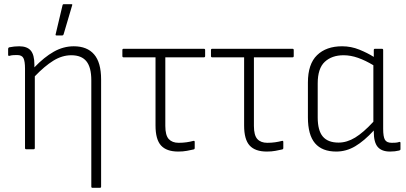

<svg xmlns="http://www.w3.org/2000/svg" viewBox="-20 -716 1946 921"><path d="M106 0Q100 0 100 -6V-387Q100 -422 92.5 -437Q85 -452 62 -452Q54 -452 44 -451.5Q34 -451 25 -448Q19 -447 19 -453V-482Q19 -487 24 -489Q48 -494 72 -494Q110 -494 127.5 -473.5Q145 -453 145 -406V-393Q192 -442 238 -468Q284 -494 334 -494Q398 -494 431.5 -455Q465 -416 465 -335V179Q465 185 459 185H424Q418 185 418 179V-331Q418 -393 394.5 -422Q371 -451 322 -451Q278 -451 236 -425Q194 -399 147 -350V-6Q147 0 141 0ZM251 -546Q245 -546 247 -552L280 -691Q281 -696 287 -696H322Q329 -696 326 -690L285 -551Q283 -546 279 -546Z M835 11Q779 11 752.5 -18Q726 -47 726 -114V-441H573Q567 -441 567 -447V-476Q567 -482 573 -482H958Q964 -482 964 -476V-447Q964 -441 958 -441H773V-112Q773 -67 789.5 -49Q806 -31 837 -31Q857 -31 874.5 -33.5Q892 -36 907 -40Q914 -42 914 -35V-6Q914 0 908 1Q895 4 876.5 7.5Q858 11 835 11Z M1260 11Q1204 11 1177.5 -18Q1151 -47 1151 -114V-441H998Q992 -441 992 -447V-476Q992 -482 998 -482H1383Q1389 -482 1389 -476V-447Q1389 -441 1383 -441H1198V-112Q1198 -67 1214.5 -49Q1231 -31 1262 -31Q1282 -31 1299.5 -33.5Q1317 -36 1332 -40Q1339 -42 1339 -35V-6Q1339 0 1333 1Q1320 4 1301.5 7.5Q1283 11 1260 11Z M1593 11Q1525 11 1491 -29Q1457 -69 1457 -153V-320Q1457 -409 1501 -451.5Q1545 -494 1621 -494Q1664 -494 1703.5 -478Q1743 -462 1773 -443V-476Q1773 -482 1779 -482H1812Q1818 -482 1818 -476V-98Q1818 -60 1826.5 -45.5Q1835 -31 1859 -31Q1867 -31 1876.5 -31.5Q1886 -32 1895 -35Q1901 -37 1901 -30V0Q1901 4 1895 6Q1875 11 1851 11Q1811 11 1792 -11Q1773 -33 1773 -84V-90Q1727 -40 1684 -14.5Q1641 11 1593 11ZM1504 -153Q1504 -90 1528.5 -61Q1553 -32 1604 -32Q1644 -32 1683.5 -56Q1723 -80 1771 -132V-403Q1733 -426 1697.5 -438.5Q1662 -451 1628 -451Q1572 -451 1538 -419.5Q1504 -388 1504 -316Z"/></svg>

Font: Sofia Sans Semi Condensed Light
Style: Regular
Weight: 300
Designer: Botio Nikoltchev, Ani Petrova
Foundry: lettersoup
Version: Version 4.100; ttfautohint (v1.8.4.7-5d5b)